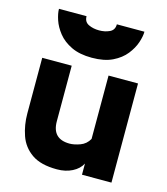

<svg xmlns="http://www.w3.org/2000/svg" viewBox="-108 -792 764 881"><g transform="rotate(15 274.5 -352.0)"><path d="M502 -472V-1H362V-54Q348 -27 316.5 -11Q285 5 244 5Q167 5 124 -25Q81 -55 64 -104Q47 -153 47 -208V-472H187V-208Q187 -124 270 -124Q291 -124 319 -134Q347 -144 362 -171V-472ZM266 -531Q208 -531 168.5 -550Q129 -569 106 -598Q83 -627 73 -657Q63 -687 63 -709H194Q194 -682 216 -671.5Q238 -661 266 -661Q294 -661 316 -671.5Q338 -682 338 -709H469Q469 -687 459 -657Q449 -627 426 -598Q403 -569 364 -550Q325 -531 266 -531Z"/></g></svg>

Font: Lil Grotesk Black
Style: Regular
Weight: 900
Designer: Bastien Sozeau
Foundry: NBR — Bastien Sozeau
Version: Version 3.003; ttfautohint (v1.8.4.7-5d5b);gftools[0.9.33]